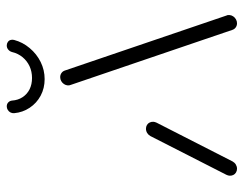

<svg xmlns="http://www.w3.org/2000/svg" viewBox="-96 -619 715 563"><g transform="rotate(-90 261.5 -337.5)"><path d="M48.1 0Q42.2 0 37.2 -3Q32.2 -5.9 29.8 -11.1Q27.4 -16.3 27.8 -22.2Q28.1 -25.9 30.4 -31.1L144.1 -254.1Q147.4 -260 153.1 -263.5Q158.9 -267 165.6 -267Q171.5 -267 176.5 -264.1Q181.5 -261.1 183.9 -255.9Q186.3 -250.7 185.9 -244.8Q185.6 -241.1 183.3 -235.9L69.6 -13Q66.3 -7 60.6 -3.5Q54.8 0 48.1 0ZM498.9 -22.2Q498.5 -16.3 495 -11.1Q491.5 -5.9 486.1 -3Q480.7 0 474.8 0Q468.1 0 463 -3.5Q457.8 -7 455.6 -13L294.1 -487.4Q292.2 -491.9 292.6 -496.3Q293 -502.2 296.5 -507.4Q300 -512.6 305.4 -515.6Q310.7 -518.5 316.7 -518.5Q323.3 -518.5 328.5 -515Q333.7 -511.5 335.9 -505.6L497.4 -31.1Q499.6 -27.4 498.9 -22.2ZM211.1 -653.7Q210.7 -659.3 213.3 -664.3Q215.9 -669.3 220.7 -672.2Q225.6 -675.2 231.1 -675.2Q238.1 -675.2 242.8 -670.7Q247.4 -666.3 248.1 -659.6Q249.3 -642.2 258 -628.9Q266.7 -615.6 281.1 -608.3Q295.6 -601.1 314.4 -601.1Q333 -601.1 348.7 -608.3Q364.4 -615.6 375.4 -628.9Q386.3 -642.2 390.4 -659.6Q392.2 -666.3 397.4 -670.7Q402.6 -675.2 409.6 -675.2Q415.2 -675.2 419.6 -672.2Q424.1 -669.3 425.7 -664.3Q427.4 -659.3 425.9 -653.7Q419.3 -628.5 402 -608Q384.8 -587.4 361.1 -575.7Q337.4 -564.1 311.1 -564.1Q284.4 -564.1 262.6 -575.7Q240.7 -587.4 227 -608Q213.3 -628.5 211.1 -653.7Z"/></g></svg>

Font: 26F Galaxy Sans Oblique
Style: Regular
Weight: 400
Italic angle: -5°
Designer: C₂₉H₂₅N₃O₅
Version: Version 1.200;FEAKit 1.0